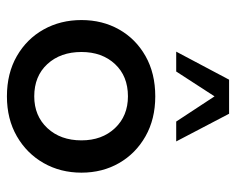

<svg xmlns="http://www.w3.org/2000/svg" viewBox="-82 -574 666 541"><g transform="rotate(90 250.5 -303.0)"><path d="M251 10Q186 10 137.5 -18Q89 -46 62.5 -93.5Q36 -141 36 -200Q36 -259 62.5 -306Q89 -353 137.5 -380.5Q186 -408 251 -408Q315 -408 363.5 -380.5Q412 -353 439 -306Q466 -259 466 -200Q466 -141 439 -93.5Q412 -46 363.5 -18Q315 10 251 10ZM251 -67Q306 -67 340.5 -104Q375 -141 375 -200Q375 -258 340.5 -294.5Q306 -331 251 -331Q194 -331 160 -294.5Q126 -258 126 -200Q126 -141 160 -104Q194 -67 251 -67ZM125 -467 204 -616H300L378 -467H322L251 -575L181 -467Z"/></g></svg>

Font: Rokkitt SemiBold Medium
Style: Regular
Weight: 500
Version: Version 3.103